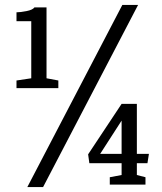

<svg xmlns="http://www.w3.org/2000/svg" viewBox="-20 -750 659 780"><path d="M91 10 477 -730H541L155 10ZM107 -432V-664H47V-700Q63 -700 88 -705Q113 -710 120 -720H169V-432L217 -423V-392H47V-423ZM474 -39V-87H343L338 -123L474 -328H536V-125H585L579 -87H536V-39L571 -30V0H426V-30ZM474 -260 387 -125H474Z"/></svg>

Font: Domine Medium
Style: Regular
Weight: 500
Designer: Pablo Impallari, Rodrigo Fuenzalida, Brenda Gallo
Foundry: Pablo Impallari, Rodrigo Fuenzalida, Brenda Gallo
Version: Version 2.000